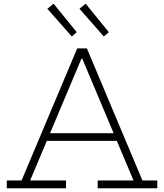

<svg xmlns="http://www.w3.org/2000/svg" viewBox="-20 -1012 882 1032"><path d="M626 -296V-255H217.5V-296ZM745.5 -42H825.5V0H505V-42H697.5L413.5 -717.5L443.5 -696.5H397L426.5 -717.5L142 -42H335V0H16.5V-42H96L395 -752H447ZM440.5 -992 407 -965 538 -816 565 -839ZM268 -992 234.5 -965 366 -816 392.5 -839Z"/></svg>

Font: Hepta Slab ExtraLight Light
Style: Regular
Weight: 300
Version: Version 1.100